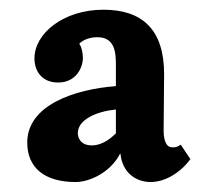

<svg xmlns="http://www.w3.org/2000/svg" viewBox="-20 -736 426 389"><path d="M137.7 -466.3C137.7 -494.1 176.3 -510.3 214.8 -514.2V-465.8C198.7 -449.7 182.1 -441.4 166 -441.4C147 -441.4 139.2 -452.1 137.7 -463.9ZM49.8 -617.7C49.8 -590.3 66.4 -568.8 97.7 -568.8C134.3 -568.8 147.9 -599.1 147.9 -618.7C147.9 -627 146 -639.6 140.6 -647.5C149.9 -656.7 164.1 -660.6 177.2 -660.6C212.4 -660.6 214.8 -630.4 214.8 -605V-561.5C130.9 -555.2 35.2 -522.9 35.2 -447.3C35.2 -396 70.3 -367.2 133.3 -367.2C162.1 -367.2 204.1 -387.2 223.1 -424.3H224.1C228 -385.3 256.3 -367.2 285.2 -367.2C314.5 -367.2 345.7 -386.2 365.7 -413.6L346.2 -442.9C338.9 -437.5 334.5 -437.5 329.1 -437.5C313.5 -437.5 311.5 -459.5 311.5 -472.2C311.5 -504.9 312.5 -552.2 312.5 -585.9C312.5 -676.3 268.1 -716.3 189.5 -716.3C108.9 -716.3 49.8 -668.5 49.8 -617.7Z"/></svg>

Font: Parastoo
Style: Bold
Weight: 700
Foundry: Saber Rastikerdar (saber.rastikerdar@gmail.com)
Version: Version 2.0.1